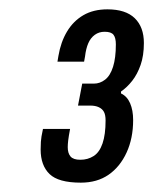

<svg xmlns="http://www.w3.org/2000/svg" viewBox="-20 -819 328 411"><path d="M153 -428Q105 -428 86 -446.5Q67 -465 67 -499Q67 -506 67.5 -515.5Q68 -525 72 -543H130Q127 -527 126 -518.5Q125 -510 125 -504Q125 -491 131 -484Q137 -477 152 -477Q168 -477 180.5 -485Q193 -493 199.5 -512Q206 -531 206 -561Q206 -573 202.5 -579.5Q199 -586 191.5 -589.5Q184 -593 173 -593H147L156 -640H181Q194 -640 205 -648.5Q216 -657 222 -676Q228 -695 228 -724Q228 -738 223 -744.5Q218 -751 204 -751Q192 -751 183 -744.5Q174 -738 169 -726.5Q164 -715 162 -698L160 -687H103L105 -699Q110 -729 123.5 -751.5Q137 -774 158.5 -786.5Q180 -799 210 -799Q249 -799 268.5 -780Q288 -761 288 -727Q288 -700 281 -680Q274 -660 263 -646Q252 -632 239 -623V-619Q252 -613 258.5 -598Q265 -583 265 -562Q265 -523 251 -492.5Q237 -462 212.5 -445Q188 -428 153 -428Z"/></svg>

Font: Archivo ExtraCondensed Medium
Style: Italic
Weight: 500
Width: 2
Italic angle: -10°
Designer: Hector Gatti
Foundry: Omnibus-Type
Version: Version 2.001